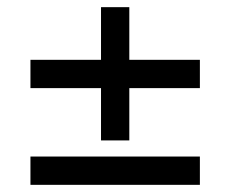

<svg xmlns="http://www.w3.org/2000/svg" viewBox="-20 -516 693 536"><path d="M262 -124V-270H65V-349H262V-496H341V-349H538V-270H341V-124ZM65 0V-79H538V0Z"/></svg>

Font: Atkinson Hyperlegible
Style: Italic
Weight: 400
Italic angle: -12°
Designer: Elliott Scott, Megan Eiswerth, Linus Boman, Theodore Petrosky
Foundry: Braille Institute
Version: Version 1.006; ttfautohint (v1.8.3)